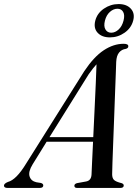

<svg xmlns="http://www.w3.org/2000/svg" viewBox="-58 -925 679 945"><path d="M102.5 -116Q80.5 -80 87.5 -57Q94.5 -34 121 -28L143 -24.5Q155 -21 155 -12.5Q155 0 137 0H-20.5Q-38.5 0 -38.5 -11.5Q-38.5 -21.5 -19 -29.5Q22 -40 70 -119L357 -575Q404 -645.5 452.5 -677.5Q501 -709.5 550.5 -709.5Q574 -709.5 573.5 -697Q573.5 -688 561.5 -684.5Q541 -682 528.2 -666.5Q515.5 -651 514 -621Q513.5 -606 512 -564.2Q510.5 -522.5 508.2 -465Q506 -407.5 503.8 -344.8Q501.5 -282 499.2 -224.2Q497 -166.5 495.5 -124.5Q494 -82.5 494 -67.5Q494 -48.5 503 -39.5Q512 -30.5 540.5 -23.5Q551 -20 551 -12Q551 0 533.5 0H321.5Q308 0 308 -11Q308 -19.5 320.5 -23.5L367 -32Q391 -37 392.5 -66Q393 -83 395.2 -126.8Q397.5 -170.5 400 -227.5H171.5ZM378.5 -559.5 185.5 -250H401Q404 -316 407.5 -386.5Q411 -457 413.5 -516.5Q416 -576 417 -608.5Q410 -601 400.5 -589.2Q391 -577.5 378.5 -559.5ZM483 -741Q443.5 -741 422.5 -763.8Q401.5 -786.5 411 -823.5Q420.5 -860 453.5 -882.5Q486.5 -905 526 -905Q565.5 -905 586.2 -882Q607 -859 597.5 -823.5Q588 -787 555.2 -764Q522.5 -741 483 -741ZM520 -882Q500.5 -882 483 -866.5Q465.5 -851 458.5 -823.5Q451.5 -796 461 -780Q470.5 -764 489.5 -764Q509 -764 526 -780Q543 -796 550 -823.5Q557 -850.5 548.2 -866.2Q539.5 -882 520 -882Z"/></svg>

Font: Fraunces 72pt S000
Style: Italic
Weight: 400
Italic angle: -16°
Version: Version 1.000; ttfautohint (v1.8.3)